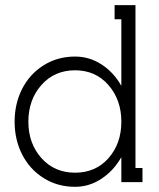

<svg xmlns="http://www.w3.org/2000/svg" viewBox="-20 -699 611 737"><path d="M268.1 -429.2Q189 -429.2 138.9 -372.6Q88.9 -315.9 88.9 -231.9Q88.9 -148.4 138.9 -92.3Q189 -36.1 268.1 -36.1Q347.2 -36.1 396.5 -92Q445.8 -147.9 445.8 -231.9Q445.8 -315.9 396.2 -372.6Q346.7 -429.2 268.1 -429.2ZM500 -54.2H526.9V0H445.8V-94.2H444.8Q415.5 -43 368.9 -12.5Q322.3 18.1 268.1 18.1Q200.7 18.1 147.2 -15.6Q93.8 -49.3 64.9 -106.2Q36.1 -163.1 36.1 -231.9Q36.1 -300.8 64.9 -357.7Q93.8 -414.6 147.2 -448.2Q200.7 -481.9 268.1 -481.9Q322.8 -481.9 369.1 -452.1Q415.5 -422.4 444.8 -371.1H445.8V-625H419.9V-679.2H500Z"/></svg>

Font: Rawengulk
Style: Demibold
Weight: 600
Version: Version 0.92